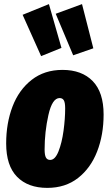

<svg xmlns="http://www.w3.org/2000/svg" viewBox="-20 -894 534 934"><path d="M10 -196Q10 -295 41 -376Q72 -457 134 -505.5Q196 -554 284 -554Q378 -554 431 -499.5Q484 -445 484 -337Q484 -238 452.5 -157Q421 -76 359.5 -28Q298 20 210 20Q116 20 63 -34Q10 -88 10 -196ZM297 -367Q297 -395 290.5 -406Q284 -417 270 -417Q234 -417 215.5 -334.5Q197 -252 197 -167Q197 -139 203.5 -127.5Q210 -116 224 -116Q248 -116 264.5 -157.5Q281 -199 289 -257.5Q297 -316 297 -367ZM218 -874 279 -661 180 -621 90 -822ZM379 -874 434 -659 336 -625 251 -827Z"/></svg>

Font: Fira Sans Extra Condensed Black
Style: Italic
Weight: 900
Width: 3
Italic angle: -8°
Designer: Carrois Corporate & Edenspiekermann AG
Foundry: Carrois Corporate GbR & Edenspiekermann AG
Version: Version 4.203